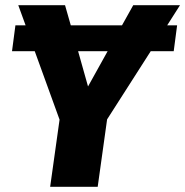

<svg xmlns="http://www.w3.org/2000/svg" viewBox="-20 -715 709 735"><path d="M658 -618 645 -519H557L390 -258L354 0H172L208 -257L113 -519H26L39 -618H78L50 -695H229L251 -618H447L490 -695H669L620 -618ZM392 -519H279L317 -384Z"/></svg>

Font: Trujillo ExtraBold
Style: Italic
Weight: 800
Italic angle: -8°
Designer: Fira Sans original fonts by bBox Type GmbH, Carrois Corporate GbR, & Edenspiekermann AG / Changes by Cristiano Sobral
Foundry: Fira Sans original fonts by bBox Type GmbH, Carrois Corporate GbR, & Edenspiekermann AG / Changes by Cristiano Sobral
Version: Version 4.301;July 28, 2020;FontCreator 13.0.0.2655 64-bit